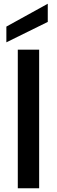

<svg xmlns="http://www.w3.org/2000/svg" viewBox="-20 -1005 304 1025"><path d="M189 -740V0H75V-740ZM235 -888 14 -779V-863L235 -985Z"/></svg>

Font: A Bank Premium Med
Style: Regular
Weight: 500
Designer: Ninad Kale (Devanagari), Jonny Pinhorn (Latin), Htun Naung (Myanmar)
Foundry: Indian Type Foundry
Version: 4.004